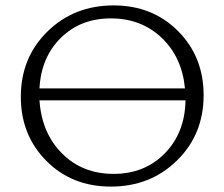

<svg xmlns="http://www.w3.org/2000/svg" viewBox="-20 -684 830 710"><path d="M400 -664Q544 -664 638.5 -569Q733 -474 733 -332Q733 -187 634.5 -90.5Q536 6 390 6Q246 6 151.5 -89Q57 -184 57 -326Q57 -471 155.5 -567.5Q254 -664 400 -664ZM126 -357H664Q653 -473 577.5 -544.5Q502 -616 390 -616Q278 -616 205 -544Q132 -472 126 -357ZM666 -313H126Q134 -192 209.5 -116.5Q285 -41 400 -41Q515 -41 589.5 -117Q664 -193 666 -313Z"/></svg>

Font: EauTestSC Semilight
Style: Regular
Weight: 300
Designer: Christian Thalmann (Catharsis Fonts)
Version: Version 0.001;PS 000.001;hotconv 1.0.88;makeotf.lib2.5.64775